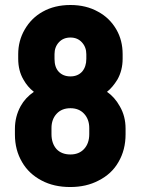

<svg xmlns="http://www.w3.org/2000/svg" viewBox="-20 -731 565 772"><path d="M147.9 -4.9Q96.2 -31.7 68.8 -79.1Q40 -127.9 40 -189.9V-212.9Q40 -262.2 63 -304.2Q81.5 -337.9 116.2 -361.8Q90.8 -381.3 74.2 -411.1Q53.2 -446.8 53.2 -495.1V-513.2Q53.2 -566.9 79.1 -611.8Q106 -658.7 151.9 -684.1Q199.7 -710.9 263.2 -710.9Q326.2 -710.9 374 -684.1Q420.9 -659.2 448.2 -611.8Q473.1 -568.4 473.1 -513.2V-495.1Q473.1 -448.2 452.1 -411.1Q432.6 -379.4 410.2 -361.8Q441.4 -340.3 461.9 -303.2Q484.9 -263.7 484.9 -213.9V-190.9Q484.9 -127.9 456.1 -79.1Q428.7 -31.2 376 -4.9Q327.1 21 262.2 21Q196.8 21 147.9 -4.9ZM310.1 -442.9Q327.1 -462.9 327.1 -494.1V-513.2Q327.1 -541.5 309.1 -561Q291.5 -580.1 263.2 -580.1Q234.4 -580.1 216.8 -561Q199.2 -542 199.2 -513.2V-494.1Q199.2 -460.9 215.8 -442.9Q233.4 -423.8 263.2 -423.8Q292.5 -423.8 310.1 -442.9ZM317.9 -131.8Q338.9 -154.3 338.9 -191.9V-215.8Q338.9 -251.5 317.9 -273.9Q297.4 -295.9 263.2 -295.9Q228.5 -295.9 208 -273.9Q187 -251.5 187 -215.8V-191.9Q187 -154.8 207 -131.8Q227.5 -109.9 263.2 -109.9Q297.4 -109.9 317.9 -131.8Z"/></svg>

Font: D-DIN-PRO Heavy
Style: Bold
Weight: 900
Designer: Charles Nix
Foundry: CyberFei
Version: Version 1.000;hotconv 1.0.109;makeotfexe 2.5.65596